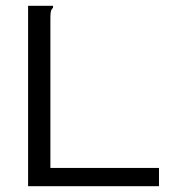

<svg xmlns="http://www.w3.org/2000/svg" viewBox="-20 -643 640 663"><path d="M77 -623H163V-616Q157 -610 155.5 -603Q154 -596 154 -579V-63H529V0H77Z"/></svg>

Font: Inconsolata Expanded
Style: Regular
Weight: 400
Width: 7
Monospace: yes
Designer: Raph Levien, Cyreal, Brenton Simpson
Foundry: Raph Levien, Cyreal, Google
Version: Version 3.000; ttfautohint (v1.8.2.53-6de2)